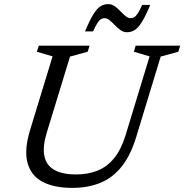

<svg xmlns="http://www.w3.org/2000/svg" viewBox="-20 -905 898 935"><path d="M207.5 -258.5Q187 -190.5 196 -145.5Q205 -100.5 243.8 -78Q282.5 -55.5 350.5 -55.5Q408 -55.5 454.2 -73.8Q500.5 -92 535 -133.8Q569.5 -175.5 591.5 -246.5L708.5 -630.5L632 -653L640.5 -682.5H857.5L848.5 -653L762.5 -629.5L644 -240Q617 -150.5 573.5 -95.2Q530 -40 469.5 -15Q409 10 332 10Q243 10 186.8 -20Q130.5 -50 113.8 -112.8Q97 -175.5 127 -273.5L236 -630.5L159.5 -653L169 -682.5H416L407 -653L321 -629.5ZM711.5 -881Q689 -827 671.2 -798.2Q653.5 -769.5 636.2 -758.8Q619 -748 598 -748Q581.5 -748 566.8 -758.5Q552 -769 539.2 -782.5Q526.5 -796 514 -806.2Q501.5 -816.5 489.5 -816.5Q480.5 -816.5 472.2 -812Q464 -807.5 455 -793.8Q446 -780 433 -752H394Q416.5 -806 434.2 -834.8Q452 -863.5 469.2 -874.2Q486.5 -885 507.5 -885Q524 -885 538.8 -874.5Q553.5 -864 566.2 -850.5Q579 -837 591.5 -826.8Q604 -816.5 616 -816.5Q625 -816.5 633.2 -821Q641.5 -825.5 650.8 -839.5Q660 -853.5 672.5 -881Z"/></svg>

Font: Newsreader 14pt
Style: Italic
Weight: 400
Italic angle: -17°
Designer: Hugues Gentile
Foundry: Production Type
Version: Version 1.003